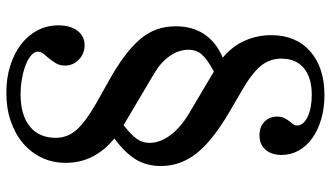

<svg xmlns="http://www.w3.org/2000/svg" viewBox="-239 -631 1044 606"><g transform="rotate(90 283.0 -328.0)"><path d="M375 -196Q406 -220 418.5 -238Q431 -256 431 -278Q431 -310 407.5 -342.5Q384 -375 339 -402L206 -481Q168 -461 152.5 -443.5Q137 -426 137 -401Q137 -370 157 -341.5Q177 -313 213 -292ZM243 -145Q194 -172 159.5 -197.5Q125 -223 103.5 -248.5Q82 -274 72.5 -301.5Q63 -329 63 -361Q63 -414 88.5 -451.5Q114 -489 162 -509Q127 -538 109 -577.5Q91 -617 91 -662Q91 -740 142 -785Q193 -830 280 -830Q321 -830 355.5 -820Q390 -810 415.5 -792Q441 -774 455 -749Q469 -724 469 -695Q469 -663 452.5 -644Q436 -625 407 -625Q381 -625 364.5 -640.5Q348 -656 348 -681Q348 -694 352.5 -703Q357 -712 362 -718.5Q367 -725 371.5 -730.5Q376 -736 376 -744Q376 -764 348.5 -777Q321 -790 279 -790Q225 -790 195 -765Q165 -740 165 -694Q165 -657 188.5 -628.5Q212 -600 270 -567L330 -532Q423 -478 463.5 -427Q504 -376 504 -314Q504 -269 483.5 -235Q463 -201 417 -167Q494 -104 494 -14Q494 28 477.5 62.5Q461 97 432 121.5Q403 146 362.5 160Q322 174 273 174Q226 174 187 161.5Q148 149 120 127.5Q92 106 76 76Q60 46 60 10Q60 -28 77 -50.5Q94 -73 123 -73Q149 -73 168 -55Q187 -37 187 -11Q187 5 180 17Q173 29 165 38.5Q157 48 150 56.5Q143 65 143 74Q143 85 154 95Q165 105 184 112.5Q203 120 227.5 124.5Q252 129 278 129Q343 129 379 100Q415 71 415 18Q415 -19 390 -47.5Q365 -76 302 -112Z"/></g></svg>

Font: Libre Baskerville
Style: Regular
Weight: 400
Designer: Pablo Impallari, Rodrigo Fuenzalida
Foundry: Pablo Impallari, Rodrigo Fuenzalida
Version: Version 1.000; ttfautohint (v0.93) -l 8 -r 50 -G 200 -x 14 -